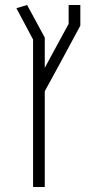

<svg xmlns="http://www.w3.org/2000/svg" viewBox="-20 -752 399 772"><path d="M89 -732 160 -601V-479L188 -531L256 -656V-732H303V-649L232 -517L160 -385V0H113V-593L46 -719Z"/></svg>

Font: Mixer
Style: Regular
Weight: 400
Version: Version 1.0